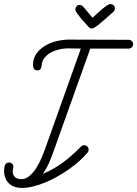

<svg xmlns="http://www.w3.org/2000/svg" viewBox="-20 -923 680 952"><path d="M427.7 -682.1 245.6 -172.9Q235.4 -143.6 222.9 -115Q210.4 -86.4 192.4 -61Q221.7 -73.2 246.6 -87.6Q271.5 -102.1 294.2 -118.9Q316.9 -135.7 338.4 -155Q359.9 -174.3 381.8 -196.3Q388.7 -203.1 397 -203.1Q406.7 -203.1 413.1 -196.8Q419.4 -190.4 419.4 -180.7Q419.4 -172.9 414.1 -166.5Q397.5 -146.5 374.5 -125.7Q351.6 -105 324.5 -85.7Q297.4 -66.4 267.1 -49.1Q236.8 -31.7 206.1 -19Q175.3 -6.3 145.5 1.2Q115.7 8.8 88.9 8.8Q69.3 8.8 53.2 3.4Q37.1 -2 25.4 -12.7Q13.7 -23.4 7.1 -39.1Q0.5 -54.7 0.5 -74.7Q0.5 -81.1 1 -88.6Q1.5 -96.2 3.9 -102.5Q6.3 -108.9 11.2 -113Q16.1 -117.2 24.9 -117.2Q34.2 -117.2 40.3 -110.8Q46.4 -104.5 46.4 -95.2Q46.4 -89.8 44.7 -85Q43 -80.1 43 -74.7Q43 -54.7 54.4 -44.7Q65.9 -34.7 85 -34.7Q107.4 -34.7 126 -50.5Q144.5 -66.4 159.2 -89.1Q173.8 -111.8 184.3 -136.2Q194.8 -160.6 201.2 -178.2L380.9 -682.1Q363.8 -682.1 347.2 -682.6Q330.6 -683.1 313.5 -683.1Q295.4 -683.1 273.9 -678.2Q252.4 -673.3 233.6 -663.3Q214.8 -653.3 201.7 -637.7Q188.5 -622.1 187 -600.6Q186 -590.8 182.1 -582.5Q178.2 -574.2 166 -574.2Q153.3 -574.2 148.4 -581.8Q143.6 -589.4 143.6 -600.6Q143.6 -633.8 161.1 -657.7Q178.7 -681.6 205.1 -697Q231.4 -712.4 262.7 -719.5Q293.9 -726.6 321.8 -726.6Q396 -726.6 470 -726.1Q543.9 -725.6 618.2 -725.6Q627 -725.6 633.5 -719.2Q640.1 -712.9 640.1 -704.1Q640.1 -694.8 633.8 -688.5Q627.4 -682.1 618.2 -682.1ZM436.5 -781.7Q426.3 -781.7 418.9 -790Q414.6 -795.4 403.6 -806.9Q392.6 -818.4 381.6 -831.5Q370.6 -844.7 362.1 -856.9Q353.5 -869.1 353.5 -876.5Q353.5 -884.3 359.4 -891.4Q365.2 -898.4 373.5 -898.4Q378.9 -898.4 383.8 -896.5Q388.7 -894.5 392.1 -890.6L439 -835Q444.8 -839.8 456.5 -851.1Q468.3 -862.3 481.7 -873.8Q495.1 -885.3 507.8 -894Q520.5 -902.8 527.8 -902.8Q536.1 -902.8 543 -897Q549.8 -891.1 549.8 -882.8Q549.8 -877.4 547.9 -872.6Q545.9 -867.7 542 -864.3Q538.1 -860.8 529.8 -853.5Q521.5 -846.2 511.2 -836.9Q501 -827.6 489.5 -817.9Q478 -808.1 467.8 -800Q457.5 -792 449 -786.9Q440.4 -781.7 436.5 -781.7Z"/></svg>

Font: Helvetia Verbundene
Style: Regular
Weight: 400
Designer: Peter Wiegel, original typeface by Carl Albert Fahrenwaldt 1901
Foundry: Peter Wiegel
Version: Version 2.000